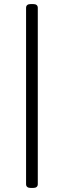

<svg xmlns="http://www.w3.org/2000/svg" viewBox="-20 -790 315 950"><path d="M133 140Q109 140 109 121V-751Q109 -770 133 -770H143Q167 -770 167 -751V121Q167 140 143 140Z"/></svg>

Font: Asap Semi Expanded
Style: Regular
Weight: 400
Width: 6
Designer: Pablo Cosgaya
Foundry: Omnibus-Type
Version: Version 3.001; ttfautohint (v1.8.4.7-5d5b)